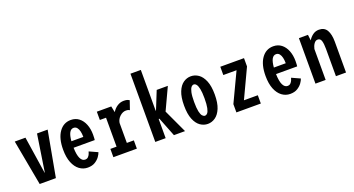

<svg xmlns="http://www.w3.org/2000/svg" viewBox="-48 -1361 3655 1983"><g transform="rotate(-20 1779.0 -369.5)"><path d="M136.5 0 44.5 -500H162L224 -92.5H226.5L289 -500H406L314.5 0Z M663 11Q613 11 572.5 -19Q532 -49 508.5 -107.2Q485 -165.5 485 -250.5Q485 -373.5 533.8 -442.8Q582.5 -512 663.5 -512Q715 -512 752 -483.2Q789 -454.5 809 -404.5Q829 -354.5 829 -290.5Q829 -267.5 828 -253.5Q827 -239.5 826 -232H593.5Q595.5 -152.5 614.2 -114.2Q633 -76 664.5 -76Q686 -76 698.5 -88.8Q711 -101.5 717.5 -117.5Q724 -133.5 726.5 -143.5L819 -101.5Q813.5 -82.5 795 -56Q776.5 -29.5 744 -9.2Q711.5 11 663 11ZM663 -425.5Q605 -425.5 595.5 -303H726V-309.5Q726 -337.5 720 -364Q714 -390.5 700 -408Q686 -425.5 663 -425.5Z M946.5 0V-91H1014.5V-409H946.5V-500H1105L1119 -432.5Q1140 -467.5 1173.2 -489.2Q1206.5 -511 1246 -511Q1273.5 -511 1288 -504.8Q1302.5 -498.5 1306.5 -495.5L1273 -398Q1270 -401 1259 -404.8Q1248 -408.5 1231.5 -408.5Q1196.5 -408.5 1165.2 -380Q1134 -351.5 1127.5 -310.5V-91H1204.5V0Z M1407 0V-750H1521V-301.5H1524.5L1604.5 -500H1727L1614 -258L1734 0H1612L1529 -211H1521V0Z M1982.5 11Q1938 11 1899.8 -15.8Q1861.5 -42.5 1838 -100.2Q1814.5 -158 1814.5 -251Q1814.5 -343.5 1838 -401.2Q1861.5 -459 1899.8 -485.5Q1938 -512 1982.5 -512Q2027 -512 2065.5 -485.5Q2104 -459 2128 -401.2Q2152 -343.5 2152 -251Q2152 -158 2128 -100.2Q2104 -42.5 2065.5 -15.8Q2027 11 1982.5 11ZM1982.5 -79Q1997.5 -79 2010.2 -93.2Q2023 -107.5 2031 -144.8Q2039 -182 2039 -251Q2039 -316.5 2031 -354Q2023 -391.5 2010.2 -406.8Q1997.5 -422 1982.5 -422Q1967.5 -422 1954.5 -407Q1941.5 -392 1933.2 -354.8Q1925 -317.5 1925 -251Q1925 -182.5 1933.2 -145.2Q1941.5 -108 1954.8 -93.5Q1968 -79 1982.5 -79Z M2298.5 0V-91L2449 -409H2303.5V-500H2564V-409L2414.5 -91H2567V0Z M2888 11Q2838 11 2797.5 -19Q2757 -49 2733.5 -107.2Q2710 -165.5 2710 -250.5Q2710 -373.5 2758.8 -442.8Q2807.5 -512 2888.5 -512Q2940 -512 2977 -483.2Q3014 -454.5 3034 -404.5Q3054 -354.5 3054 -290.5Q3054 -267.5 3053 -253.5Q3052 -239.5 3051 -232H2818.5Q2820.5 -152.5 2839.2 -114.2Q2858 -76 2889.5 -76Q2911 -76 2923.5 -88.8Q2936 -101.5 2942.5 -117.5Q2949 -133.5 2951.5 -143.5L3044 -101.5Q3038.5 -82.5 3020 -56Q3001.5 -29.5 2969 -9.2Q2936.5 11 2888 11ZM2888 -425.5Q2830 -425.5 2820.5 -303H2951V-309.5Q2951 -337.5 2945 -364Q2939 -390.5 2925 -408Q2911 -425.5 2888 -425.5Z M3167.5 0V-500H3267L3274.5 -436.5Q3293.5 -468.5 3323 -490Q3352.5 -511.5 3390.5 -511.5Q3450 -511.5 3476.8 -465.8Q3503.5 -420 3503.5 -338.5V0H3392.5V-301Q3392.5 -356 3383 -388Q3373.5 -420 3343.5 -420Q3320 -420 3303 -395.8Q3286 -371.5 3279.5 -340V0Z"/></g></svg>

Font: Trispace Condensed Medium
Style: Regular
Weight: 500
Width: 3
Designer: Tyler Finck
Foundry: Etcetera Type Company
Version: Version 1.210; ttfautohint (v1.8.3)